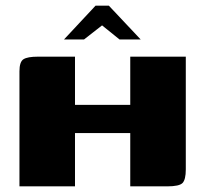

<svg xmlns="http://www.w3.org/2000/svg" viewBox="-20 -661 728 681"><path d="M49 0V-408Q49 -442 63.5 -451Q78 -460 114 -460H246V-289H442V-460H639V-60Q639 -24 627.5 -12Q616 0 573 0H442V-189H246V0ZM207 -521 319 -641H366L479 -521H404L342 -571L278 -521Z"/></svg>

Font: Genos ExtraBold
Style: Regular
Weight: 800
Designer: Robert E. Leuschke
Foundry: Robert E. Leuschke
Version: Version 1.010